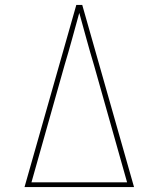

<svg xmlns="http://www.w3.org/2000/svg" viewBox="-20 -755 640 775"><path d="M79 0 288 -735H312L521 0ZM107 -19H493L360 -490Q344 -543 329.5 -596Q315 -649 300 -703Q285 -649 270.5 -596Q256 -543 240 -490Z"/></svg>

Font: Iosevka Thin Extended
Style: Regular
Weight: 100
Width: 7
Monospace: yes
Designer: Belleve Invis
Foundry: Belleve Invis
Version: Version 32.5.0; ttfautohint (v1.8.4)